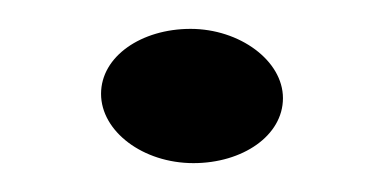

<svg xmlns="http://www.w3.org/2000/svg" viewBox="-20 -135 265 133"><path d="M50 -70C50 -44 79 -22 114 -22C148 -22 176 -41 176 -67C176 -93 146 -115 112 -115C78 -115 50 -96 50 -70Z"/></svg>

Font: Blanket
Style: Sik
Weight: 700
Foundry: Cannot Into Space Fonts
Version: Version 0.9